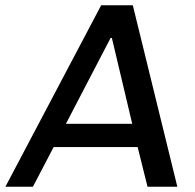

<svg xmlns="http://www.w3.org/2000/svg" viewBox="-56 -706 738 726"><path d="M-35.5 0 326.5 -686H446.2L614.5 0H501.8L464.5 -149.8H146.8L68.5 0ZM193.2 -237.8H444L367 -562.5H362.2Z"/></svg>

Font: Chivo Medium
Style: Italic
Weight: 500
Italic angle: -8.05°
Designer: Hector Gatti
Foundry: Omnibus-Type
Version: Version 2.002